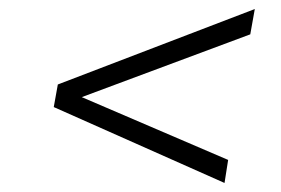

<svg xmlns="http://www.w3.org/2000/svg" viewBox="-20 -546 622 425"><path d="M99 -309 108 -359 544 -526 534 -470 161 -331 485 -192 477 -141Z"/></svg>

Font: Celebes Light
Style: Italic
Weight: 300
Italic angle: -10°
Designer: Anugrah Pasau
Foundry: Lafontype
Version: Version 1.000; ttfautohint (v1.8.4)